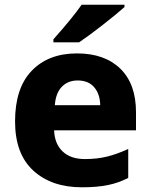

<svg xmlns="http://www.w3.org/2000/svg" viewBox="-20 -786 641 816"><path d="M558 -309V-232H210Q212 -175 246 -142.5Q280 -110 341 -110Q392 -110 435 -120.5Q478 -131 525 -153V-30Q485 -9 439 0.5Q393 10 328 10Q199 10 121.5 -61Q44 -132 44 -270Q44 -412 115 -485.5Q186 -559 307 -559Q425 -559 491.5 -494Q558 -429 558 -309ZM213 -339H406Q405 -386 380.5 -415Q356 -444 310 -444Q269 -444 243 -417.5Q217 -391 213 -339ZM509 -756Q478 -728 416.5 -680Q355 -632 316 -606H207V-619Q289 -711 327 -766H509Z"/></svg>

Font: Noto Sans UI ExtraBold
Style: Regular
Weight: 800
Designer: Monotype Design Team
Foundry: Monotype Imaging Inc.
Version: Version 1.001